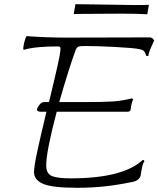

<svg xmlns="http://www.w3.org/2000/svg" viewBox="-20 -881 754 914"><path d="M714 -688Q712 -684 700 -657.5Q688 -631 686 -614L676 -615Q672 -630 666 -637Q660 -644 644 -647Q615 -653 527 -657.5Q439 -662 386 -662Q361 -662 353.5 -659Q346 -656 341 -645Q309 -559 262 -395H372Q471 -395 517 -398Q563 -401 608 -413L614 -408Q610 -400 607 -388.5Q604 -377 602 -360Q600 -349 587 -349H250Q200 -160 200 -94Q200 -55 226 -43.5Q252 -32 316 -32Q566 -32 660 -120Q664 -120 668 -114Q660 -105 655 -77.5Q650 -50 649 -44Q646 -33 636 -25.5Q626 -18 611 -15Q538 0 476 6.5Q414 13 348 13Q230 13 186 -5.5Q142 -24 142 -62Q142 -89 157.5 -160.5Q173 -232 201 -349H176Q156 -349 156 -359Q156 -367 167 -381Q178 -395 187 -395H213L219 -419Q224 -440 240.5 -509.5Q257 -579 263.5 -614Q270 -649 267 -655Q264 -660 256 -660Q145 -660 95 -644L91 -645Q90 -659 96 -681.5Q102 -704 107 -709Q201 -702 297 -702L694 -703Q700 -703 705.5 -698.5Q711 -694 714 -688ZM554 -816 402 -815Q349 -815 331 -814L339 -861L423 -860Q603 -857 624 -857Q672 -857 689 -858L681 -813Q639 -816 554 -816Z"/></svg>

Font: Charmonman
Style: Regular
Weight: 400
Designer: Ekaluck Peanpanawate
Foundry: Cadson Demak Co.,Ltd.
Version: Version 1.000; ttfautohint (v1.6)